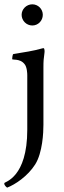

<svg xmlns="http://www.w3.org/2000/svg" viewBox="-45 -648 299 894"><path d="M82 -297.9V-43.9C82 178.7 -22.5 198.2 -24.4 204.1C-25.4 205.1 -25.4 209 -24.4 210.9C-22.5 215.8 -16.6 222.7 -11.7 225.6C24.4 211.9 84 172.9 119.1 117.2C153.3 62.5 157.2 -31.2 157.2 -66.4V-333C157.2 -366.2 158.2 -372.1 162.1 -402.3C163.1 -408.2 163.1 -423.8 157.2 -423.8C156.2 -423.8 153.3 -422.9 152.3 -422.9C116.2 -412.1 61.5 -403.3 17.6 -396.5C12.7 -395.5 11.7 -374 11.7 -373C11.7 -367.2 46.9 -377 68.4 -350.6C81.1 -336.9 82 -305.7 82 -297.9ZM55.7 -579.1C55.7 -551.8 78.1 -529.3 105.5 -529.3C132.8 -529.3 154.3 -551.8 154.3 -579.1C154.3 -605.5 132.8 -627.9 105.5 -627.9C78.1 -627.9 55.7 -605.5 55.7 -579.1Z"/></svg>

Font: Crimson
Style: Roman
Weight: 400
Version: Version 0.2